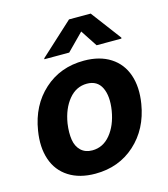

<svg xmlns="http://www.w3.org/2000/svg" viewBox="-115 -863 845 964"><g transform="rotate(-15 307.0 -380.5)"><path d="M262.1 10.7Q180 10.7 124.5 -24.9Q68.9 -60.4 47.1 -124.6Q25.2 -188.9 39.1 -273.1Q59.3 -399.5 144 -476Q228.7 -552.6 351.6 -552.6Q433.6 -552.6 489 -517Q544.4 -481.5 566.4 -417.3Q588.4 -353 574.6 -268.5Q554 -142.4 469.3 -65.9Q384.6 10.7 262.1 10.7ZM277.3 -106.5Q333.1 -106.5 371.4 -152.9Q409.8 -199.2 422.2 -273.8Q433.9 -347.3 412.1 -392.2Q390.3 -437.1 336.3 -437.1Q280.5 -437.1 242 -390.4Q203.5 -343.8 191.4 -269.2Q184.7 -221.6 190.3 -185.4Q196 -149.1 218.6 -127.8Q241.1 -106.5 277.3 -106.5ZM291.5 -610.8H162.3L163.4 -615.8L333.8 -772H446.4L563.9 -615.8L562.9 -610.8H433.9L377.1 -697.4Z"/></g></svg>

Font: Karasuma Gothic
Style: Bold Italic
Weight: 700
Italic angle: 9.39998°
Designer: Rasmus Andersson / Ryoko Nishizuka
Foundry: Genbu
Version: Version 1.00